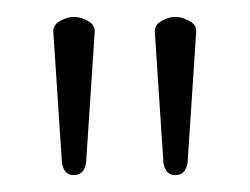

<svg xmlns="http://www.w3.org/2000/svg" viewBox="-20 -788 295 227"><path d="M187 -581Q180 -581 176.5 -586.5Q173 -592 173 -599L163 -751Q163 -759 171.5 -763.5Q180 -768 187 -768Q195 -768 203.5 -763.5Q212 -759 212 -751L202 -599Q202 -592 198.5 -586.5Q195 -581 187 -581ZM67 -581Q60 -581 56.5 -586.5Q53 -592 53 -599L43 -751Q43 -759 51.5 -763.5Q60 -768 67 -768Q75 -768 83.5 -763.5Q92 -759 92 -751L82 -599Q82 -592 78.5 -586.5Q75 -581 67 -581Z"/></svg>

Font: Dosis ExtraLight
Style: Regular
Weight: 250
Designer: EdgarTolentino, PabloImpallari, IginoMarini
Foundry: EdgarTolentino, PabloImpallari, IginoMarini
Version: Version 3.001; ttfautohint (v1.8.2)